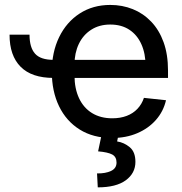

<svg xmlns="http://www.w3.org/2000/svg" viewBox="-20 -559 753 794"><path d="M201.2 -236.8Q110.8 -236.8 65.2 -283Q19.5 -329.1 19.5 -415.5H102.1Q102.1 -362.8 124.8 -337.2Q147.5 -311.5 201.2 -311.5ZM443.4 11.7Q365.7 11.7 309.8 -23.2Q253.9 -58.1 224.1 -119.9Q194.3 -181.6 194.3 -262.2Q194.3 -343.3 224.6 -405.5Q254.9 -467.8 309.6 -503.2Q364.3 -538.6 436 -538.6Q485.8 -538.6 529.1 -521.2Q572.3 -503.9 605.2 -469.5Q638.2 -435.1 656.5 -384.5Q674.8 -334 674.8 -267.1V-236.8H246.1V-311.5H624L582 -286.6Q582 -337.4 564.7 -376Q547.4 -414.6 514.9 -436Q482.4 -457.5 436 -457.5Q390.6 -457.5 357.2 -436Q323.7 -414.6 305.9 -377.2Q288.1 -339.8 288.1 -292.5V-247.1Q288.1 -192.9 306.9 -152.8Q325.7 -112.8 360.8 -91.3Q396 -69.8 444.3 -69.8Q477.5 -69.8 503.9 -79.8Q530.3 -89.8 548.3 -108.9Q566.4 -127.9 575.2 -154.3L666.5 -144.5Q655.8 -98.1 624.8 -63Q593.8 -27.8 547.4 -8.1Q501 11.7 443.4 11.7ZM400.4 -2.9H470.2L464.4 25.9Q493.2 30.3 516.6 49.8Q540 69.3 540 110.4Q540 157.2 500.2 186.5Q460.4 215.8 384.3 215.8L381.3 158.2Q416.5 158.7 439.2 147.9Q461.9 137.2 461.9 113.3Q461.9 89.4 443.8 79.8Q425.8 70.3 385.7 66.9Z"/></svg>

Font: Inter Cardless Tabular
Style: Regular
Weight: 400
Designer: Rasmus Andersson
Foundry: rsms
Version: Version 4.000;git-4fc901f